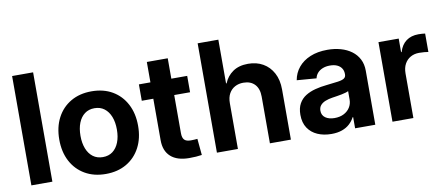

<svg xmlns="http://www.w3.org/2000/svg" viewBox="-66 -988 2919 1258"><g transform="rotate(-10 1393.5 -358.5)"><path d="M196.8 -727.5V0H57.1V-727.5Z M551.3 11.2Q472.2 11.2 413.1 -23.2Q354 -57.6 321.5 -119.4Q289.1 -181.2 289.1 -263.2Q289.1 -345.7 321.5 -407.7Q354 -469.7 413.1 -504.2Q472.2 -538.6 551.3 -538.6Q630.9 -538.6 689.7 -504.2Q748.5 -469.7 781 -407.7Q813.5 -345.7 813.5 -263.2Q813.5 -181.2 781 -119.4Q748.5 -57.6 689.7 -23.2Q630.9 11.2 551.3 11.2ZM551.3 -101.1Q589.8 -101.1 616.7 -121.3Q643.6 -141.6 658 -178.2Q672.4 -214.8 672.4 -263.2Q672.4 -312.5 658 -348.9Q643.6 -385.3 616.7 -405.8Q589.8 -426.3 551.3 -426.3Q513.2 -426.3 486.1 -406Q459 -385.7 444.6 -349.1Q430.2 -312.5 430.2 -263.2Q430.2 -214.8 444.6 -178.2Q459 -141.6 486.1 -121.3Q513.2 -101.1 551.3 -101.1Z M1187 -529.3V-420.4H865.7V-529.3ZM942.4 -665H1081.5V-166.5Q1081.5 -135.7 1094.5 -122.3Q1107.4 -108.9 1137.7 -108.9Q1147.9 -108.9 1160.4 -109.6Q1172.9 -110.4 1181.2 -111.3L1191.4 -2.4Q1174.3 0.5 1152.3 2Q1130.4 3.4 1107.9 3.4Q1027.3 3.4 984.9 -34.7Q942.4 -72.8 942.4 -144Z M1431.2 -304.2V0H1291.5V-727.5H1429.2V-436.5H1433.1Q1451.2 -482.4 1491.5 -510.3Q1531.7 -538.1 1592.8 -538.1Q1648.9 -538.1 1691.7 -513.7Q1734.4 -489.3 1759 -443.6Q1783.7 -397.9 1783.7 -333.5V0H1644V-310.5Q1644 -363.8 1616.7 -392.6Q1589.4 -421.4 1541 -421.4Q1509.8 -421.4 1484.9 -408Q1460 -394.5 1445.6 -368.7Q1431.2 -342.8 1431.2 -304.2Z M2052.7 9.8Q2001 9.8 1960.4 -8.1Q1919.9 -25.9 1896.5 -61Q1873 -96.2 1873 -148.9Q1873 -193.4 1889.6 -223.1Q1906.2 -252.9 1934.8 -270.8Q1963.4 -288.6 2000 -298.1Q2036.6 -307.6 2076.7 -311.5Q2124 -316.4 2152.8 -320.6Q2181.6 -324.7 2194.3 -333.3Q2207 -341.8 2207 -359.4V-362.3Q2207 -384.3 2196.5 -400.1Q2186 -416 2166.7 -424.8Q2147.5 -433.6 2119.1 -433.6Q2091.3 -433.6 2070.1 -424.8Q2048.8 -416 2035.9 -400.9Q2022.9 -385.7 2019 -366.2L1888.7 -376.5Q1897 -424.3 1927 -460.7Q1957 -497.1 2006.1 -517.6Q2055.2 -538.1 2120.6 -538.1Q2168 -538.1 2208.7 -526.6Q2249.5 -515.1 2280.3 -492.4Q2311 -469.7 2328.1 -436.5Q2345.2 -403.3 2345.2 -359.9V0H2210.9V-74.2H2207.5Q2194.8 -49.8 2174.1 -30.8Q2153.3 -11.7 2123.3 -1Q2093.3 9.8 2052.7 9.8ZM2090.3 -89.4Q2126.5 -89.4 2152.8 -103Q2179.2 -116.7 2193.6 -139.9Q2208 -163.1 2208 -191.9V-248Q2201.7 -244.1 2189.7 -240.7Q2177.7 -237.3 2162.6 -234.1Q2147.5 -231 2131.1 -228.5Q2114.7 -226.1 2099.1 -223.6Q2073.2 -219.7 2052.2 -211.4Q2031.2 -203.1 2019 -188.7Q2006.8 -174.3 2006.8 -152.3Q2006.8 -122.1 2030 -105.7Q2053.2 -89.4 2090.3 -89.4Z M2459.5 0V-529.3H2594.2V-439H2597.7Q2611.8 -486.3 2644.5 -510.5Q2677.2 -534.7 2726.1 -534.7Q2738.3 -534.7 2750 -533.9Q2761.7 -533.2 2770.5 -531.7V-409.2Q2761.7 -411.1 2743.9 -412.6Q2726.1 -414.1 2709 -414.1Q2677.2 -414.1 2652.3 -400.1Q2627.4 -386.2 2613 -359.9Q2598.6 -333.5 2598.6 -296.4V0Z"/></g></svg>

Font: Inter Cardless Tabular Bold
Style: Bold
Weight: 700
Designer: Rasmus Andersson
Foundry: rsms
Version: Version 4.000;git-4fc901f